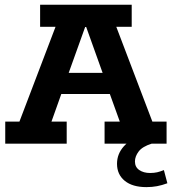

<svg xmlns="http://www.w3.org/2000/svg" viewBox="-20 -603 723 806"><path d="M2 0V-92.6H61.6L213.1 -490.4H148.4V-583H532.9V-490.4H468.2L619.6 -92.6H679.3V0H419V-92.6H482.9L428.1 -244.5L470 -208.3H212L250.2 -244.5L196.1 -92.6H260V0ZM256.5 -264 235.1 -297.2H442.4L422.6 -264L341.8 -489.7H337.5ZM594.6 182.5Q536 182.5 503.6 156Q471.2 129.4 471.2 84.6Q471.2 42.9 500.2 10.8Q529.2 -21.2 580 -37.2L616.9 0Q577.7 12.2 562.1 32.9Q546.5 53.6 546.5 74.8Q546.5 98.3 564.6 110.8Q582.8 123.2 610 123.2Q626.8 123.2 639.8 120.2Q652.8 117.2 668 111L682.6 166.3Q659.5 174.8 639 178.6Q618.5 182.5 594.6 182.5Z"/></svg>

Font: Rokkitt SemiBold
Style: Regular
Weight: 600
Designer: Vernon Adams
Foundry: Vernon Adams
Version: Version 3.103